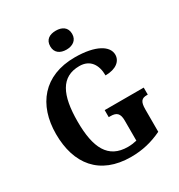

<svg xmlns="http://www.w3.org/2000/svg" viewBox="-215 -1077 1150 1231"><g transform="rotate(-30 360.0 -461.5)"><path d="M381 -793C425 -793 462 -815 462 -863C462 -913 425 -933 381 -933C335 -933 300 -913 300 -863C300 -815 335 -793 381 -793ZM396 10C481 10 553 -8 626 -43V-209C626 -267 642 -283 680 -283H687V-335H398V-283H411C455 -283 476 -267 476 -213V-64C455 -59 432 -56 410 -56C264 -56 211 -164 211 -358C211 -554 263 -661 398 -661C477 -661 514 -604 514 -525C593 -525 635 -562 635 -609C635 -673 555 -724 400 -724C171 -724 51 -574 51 -358C51 -137 164 10 396 10Z"/></g></svg>

Font: Noto Serif Myanmar SemiCondensed
Style: Bold
Weight: 700
Width: 4
Designer: Ben Mitchell and the Monotype Design Team
Foundry: Monotype Imaging Inc.
Version: Version 2.106